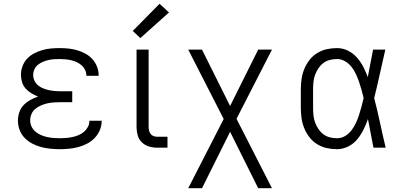

<svg xmlns="http://www.w3.org/2000/svg" viewBox="-20 -783 2140 1018"><path d="M297 8Q272 8 247 5.5Q222 3 197.5 -3.5Q173 -10 150.5 -22Q128 -34 110.5 -52Q93 -70 84 -94Q75 -118 75 -143Q75 -166 82.5 -188Q90 -210 105.5 -226Q121 -242 141 -253Q161 -264 182 -271Q164 -278 146.5 -288.5Q129 -299 116 -313.5Q103 -328 97 -347.5Q91 -367 91 -387Q91 -410 99.5 -432.5Q108 -455 124 -472Q140 -489 161 -500Q182 -511 204.5 -517.5Q227 -524 250.5 -526Q274 -528 297 -528Q321 -528 344 -525.5Q367 -523 389.5 -516.5Q412 -510 433 -498.5Q454 -487 469.5 -470Q485 -453 494 -430.5Q503 -408 503 -385Q503 -384 503 -383Q503 -382 503 -381H438Q438 -382 438 -382.5Q438 -383 438 -383Q438 -398 431 -412.5Q424 -427 412.5 -437Q401 -447 387 -453.5Q373 -460 358 -463.5Q343 -467 327.5 -468.5Q312 -470 297 -470Q282 -470 266.5 -469Q251 -468 236 -464.5Q221 -461 207 -455Q193 -449 181 -439.5Q169 -430 162.5 -415.5Q156 -401 156 -386Q156 -370 162.5 -355.5Q169 -341 181 -331Q193 -321 207.5 -315Q222 -309 237.5 -305.5Q253 -302 268.5 -300.5Q284 -299 300 -299H363V-241H300Q283 -241 265.5 -240Q248 -239 231 -235Q214 -231 197.5 -224Q181 -217 167.5 -206Q154 -195 147 -178.5Q140 -162 140 -145Q140 -127 147.5 -111.5Q155 -96 168 -85Q181 -74 197 -67Q213 -60 229.5 -56.5Q246 -53 263 -51.5Q280 -50 297 -50Q314 -50 331 -51.5Q348 -53 364.5 -56.5Q381 -60 396.5 -66.5Q412 -73 425 -84Q438 -95 446 -110Q454 -125 454 -142Q454 -142 454 -142Q454 -142 454 -143H519Q519 -142 519 -141.5Q519 -141 519 -141Q519 -116 509 -92.5Q499 -69 481.5 -51Q464 -33 442 -21.5Q420 -10 396 -3.5Q372 3 347 5.5Q322 8 297 8Z M813 0Q791 0 769.5 -6.5Q748 -13 732 -28.5Q716 -44 710 -65.5Q704 -87 704 -109V-520H768V-109Q768 -100 770.5 -90Q773 -80 779 -72.5Q785 -65 794 -61.5Q803 -58 813 -58H868V0ZM724 -581 684 -619 826 -763 876 -717Z M978 215 1166 -152 978 -520H1051L1200 -221L1349 -520H1422L1234 -153L1422 215H1349L1200 -84L1051 215Z M1767 8Q1739 8 1712 2Q1685 -4 1661.5 -18.5Q1638 -33 1621 -55Q1604 -77 1593.5 -102.5Q1583 -128 1579 -155.5Q1575 -183 1575 -210V-310Q1575 -337 1579 -364.5Q1583 -392 1593.5 -417.5Q1604 -443 1621 -465Q1638 -487 1661.5 -501.5Q1685 -516 1712 -522Q1739 -528 1767 -528Q1797 -528 1824.5 -514.5Q1852 -501 1872 -478.5Q1892 -456 1906 -429Q1920 -402 1930 -374Q1937 -410 1944 -447Q1951 -484 1958 -520H2023Q2008 -456 1994 -391.5Q1980 -327 1964 -263Q1981 -198 1995 -132Q2009 -66 2025 0H1960Q1953 -38 1945.5 -76Q1938 -114 1931 -152Q1921 -123 1907 -95Q1893 -67 1873.5 -43.5Q1854 -20 1825.5 -6Q1797 8 1767 8ZM1767 -50Q1790 -50 1810 -62Q1830 -74 1844 -92.5Q1858 -111 1867.5 -132Q1877 -153 1884 -174.5Q1891 -196 1897 -218.5Q1903 -241 1908 -263Q1903 -285 1897 -306.5Q1891 -328 1883.5 -349.5Q1876 -371 1866.5 -391.5Q1857 -412 1843 -429.5Q1829 -447 1809 -458.5Q1789 -470 1767 -470Q1747 -470 1728 -465Q1709 -460 1694 -448.5Q1679 -437 1668 -420.5Q1657 -404 1650.5 -386Q1644 -368 1642 -348.5Q1640 -329 1640 -310V-210Q1640 -191 1642 -171.5Q1644 -152 1650.5 -134Q1657 -116 1668 -99.5Q1679 -83 1694 -71.5Q1709 -60 1728 -55Q1747 -50 1767 -50Z"/></svg>

Font: Iosevka Aile Custom Light
Style: Regular
Weight: 300
Designer: Belleve Invis
Foundry: Belleve Invis
Version: Version 17.0.2; ttfautohint (v1.8.3)